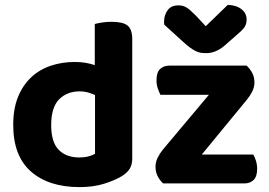

<svg xmlns="http://www.w3.org/2000/svg" viewBox="-20 -749 1097 784"><path d="M286 -496Q309 -496 329.5 -492.5Q350 -489 367 -483V-651Q378 -654 396 -657Q414 -660 436 -660Q481 -660 500.5 -645Q520 -630 520 -588V-101Q520 -77 510 -60.5Q500 -44 478 -30Q450 -13 406 1Q362 15 305 15Q179 15 106.5 -48.5Q34 -112 34 -239Q34 -305 53.5 -353Q73 -401 107 -433Q141 -465 187 -480.5Q233 -496 286 -496ZM368 -361Q355 -367 339.5 -371.5Q324 -376 307 -376Q253 -376 221 -343Q189 -310 189 -238Q189 -169 219.5 -137.5Q250 -106 304 -106Q325 -106 341.5 -110.5Q358 -115 368 -121ZM646 0Q632 -13 623.5 -30Q615 -47 615 -68Q615 -87 623.5 -104.5Q632 -122 645 -138L833 -362H635Q630 -372 624.5 -387.5Q619 -403 619 -421Q619 -453 633.5 -467Q648 -481 671 -481H987Q1001 -468 1010 -451Q1019 -434 1019 -412Q1019 -394 1010.5 -376.5Q1002 -359 989 -343L804 -118H1014Q1020 -109 1025 -93Q1030 -77 1030 -60Q1030 -28 1015.5 -14Q1001 0 978 0ZM820 -642 910 -729Q945 -728 966 -711.5Q987 -695 987 -669Q987 -649 976.5 -635.5Q966 -622 943 -603L895 -561Q860 -532 822 -532Q810 -532 800 -533.5Q790 -535 779 -540.5Q768 -546 755.5 -555Q743 -564 727 -579L651 -648Q650 -650 650 -654Q650 -658 650 -662Q650 -686 664 -706.5Q678 -727 708 -727Q717 -727 724.5 -725.5Q732 -724 740.5 -719Q749 -714 758.5 -705.5Q768 -697 781 -684Z"/></svg>

Font: Baloo Bhai 2
Style: Bold
Weight: 700
Designer: Supriya Tembe, Noopur Datye and Ek Type
Foundry: Ek Type
Version: Version 1.640;PS 1.000;hotconv 16.6.51;makeotf.lib2.5.65220;